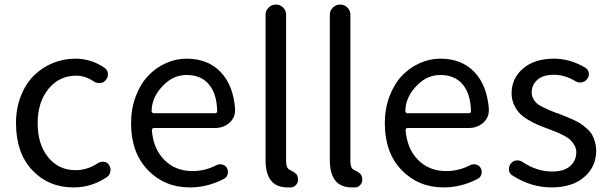

<svg xmlns="http://www.w3.org/2000/svg" viewBox="-20 -816 2692 849"><path d="M305.7 12.7Q194.3 12.7 122.6 -63.5Q50.8 -139.6 50.8 -271.5Q50.8 -336.9 72.3 -391.6Q93.8 -446.3 129.9 -481.9Q166 -517.6 213.4 -537.1Q260.7 -556.6 313.5 -556.6Q382.8 -556.6 441.4 -516.6Q455.1 -507.8 457 -491.7Q459 -475.6 448.2 -462.9Q439.5 -450.2 423.3 -448.7Q407.2 -447.3 394.5 -456.1Q357.4 -481.4 316.4 -481.4Q242.2 -481.4 194.3 -422.9Q146.5 -364.3 146.5 -271.5Q146.5 -177.7 192.9 -120.6Q239.3 -63.5 314.5 -63.5Q366.2 -63.5 413.1 -94.7Q425.8 -102.5 439.9 -100.6Q454.1 -98.6 461.9 -86.9Q468.8 -76.2 468.8 -64.5Q468.8 -61.5 467.8 -57.6Q465.8 -42 453.1 -33.2Q385.7 12.7 305.7 12.7Z M819.3 12.7Q708 12.7 633.8 -64Q559.6 -140.6 559.6 -271.5Q559.6 -335 580.1 -389.6Q600.6 -444.3 634.8 -480.5Q668.9 -516.6 713.4 -536.6Q757.8 -556.6 804.7 -556.6Q899.4 -556.6 955.6 -497.6Q1011.7 -438.5 1019.5 -335Q1019.5 -331.1 1019.5 -328.1Q1019.5 -296.9 996.1 -274.4Q968.8 -250 931.6 -250H660.2Q656.2 -250 653.8 -247.1Q651.4 -244.1 651.4 -240.2Q658.2 -157.2 707 -108.4Q755.9 -59.6 831.1 -59.6Q887.7 -59.6 937.5 -85.9Q949.2 -91.8 962.9 -88.4Q976.6 -85 983.4 -73.2Q990.2 -60.5 986.8 -46.4Q983.4 -32.2 970.7 -25.4Q898.4 12.7 819.3 12.7ZM650.4 -323.2Q650.4 -320.3 653.3 -318.4Q655.3 -315.4 659.2 -315.4H930.7Q935.5 -315.4 938 -317.9Q940.4 -320.3 940.4 -324.2Q940.4 -324.2 940.4 -325.2Q938.5 -402.3 903.3 -443.4Q868.2 -484.4 805.7 -484.4Q748 -484.4 705.1 -441.4Q650.4 -388.7 650.4 -323.2Z M1251 12.7Q1154.3 12.7 1154.3 -108.4V-751Q1154.3 -769.5 1168 -782.7Q1181.6 -795.9 1200.2 -795.9Q1218.8 -795.9 1231.9 -782.7Q1245.1 -769.5 1245.1 -751V-101.6Q1245.1 -74.2 1259.8 -65.4Q1262.7 -64.5 1269 -61Q1275.4 -57.6 1278.3 -55.7Q1281.2 -53.7 1285.6 -50.3Q1290 -46.9 1292.5 -43Q1294.9 -39.1 1295.9 -34.2L1296.9 -30.3Q1297.9 -26.4 1297.9 -22.5Q1297.9 -10.7 1292 -2Q1283.2 10.7 1268.6 12.7Q1260.7 12.7 1251 12.7Z M1535.2 12.7Q1438.5 12.7 1438.5 -108.4V-751Q1438.5 -769.5 1452.1 -782.7Q1465.8 -795.9 1484.4 -795.9Q1502.9 -795.9 1516.1 -782.7Q1529.3 -769.5 1529.3 -751V-101.6Q1529.3 -74.2 1543.9 -65.4Q1546.9 -64.5 1553.2 -61Q1559.6 -57.6 1562.5 -55.7Q1565.4 -53.7 1569.8 -50.3Q1574.2 -46.9 1576.7 -43Q1579.1 -39.1 1580.1 -34.2L1581.1 -30.3Q1582 -26.4 1582 -22.5Q1582 -10.7 1576.2 -2Q1567.4 10.7 1552.7 12.7Q1544.9 12.7 1535.2 12.7Z M1941.4 12.7Q1830.1 12.7 1755.9 -64Q1681.6 -140.6 1681.6 -271.5Q1681.6 -335 1702.1 -389.6Q1722.7 -444.3 1756.8 -480.5Q1791 -516.6 1835.4 -536.6Q1879.9 -556.6 1926.8 -556.6Q2021.5 -556.6 2077.6 -497.6Q2133.8 -438.5 2141.6 -335Q2141.6 -331.1 2141.6 -328.1Q2141.6 -296.9 2118.2 -274.4Q2090.8 -250 2053.7 -250H1782.2Q1778.3 -250 1775.9 -247.1Q1773.4 -244.1 1773.4 -240.2Q1780.3 -157.2 1829.1 -108.4Q1877.9 -59.6 1953.1 -59.6Q2009.8 -59.6 2059.6 -85.9Q2071.3 -91.8 2085 -88.4Q2098.6 -85 2105.5 -73.2Q2112.3 -60.5 2108.9 -46.4Q2105.5 -32.2 2092.8 -25.4Q2020.5 12.7 1941.4 12.7ZM1772.5 -323.2Q1772.5 -320.3 1775.4 -318.4Q1777.3 -315.4 1781.2 -315.4H2052.7Q2057.6 -315.4 2060.1 -317.9Q2062.5 -320.3 2062.5 -324.2Q2062.5 -324.2 2062.5 -325.2Q2060.5 -402.3 2025.4 -443.4Q1990.2 -484.4 1927.7 -484.4Q1870.1 -484.4 1827.1 -441.4Q1772.5 -388.7 1772.5 -323.2Z M2418.9 12.7Q2328.1 12.7 2246.1 -40Q2232.4 -47.9 2230.5 -63.5Q2230.5 -66.4 2230.5 -69.3Q2230.5 -82 2238.3 -91.8Q2247.1 -104.5 2262.7 -106.4Q2278.3 -108.4 2291 -99.6Q2353.5 -57.6 2421.9 -57.6Q2473.6 -57.6 2501 -81.5Q2528.3 -105.5 2528.3 -142.6Q2528.3 -159.2 2520.5 -172.9Q2512.7 -186.5 2502.9 -196.3Q2493.2 -206.1 2473.6 -216.3Q2454.1 -226.6 2441.4 -231.9Q2428.7 -237.3 2404.3 -246.1Q2377 -255.9 2357.9 -264.2Q2338.9 -272.5 2314.9 -286.6Q2291 -300.8 2276.9 -315.9Q2262.7 -331.1 2252.4 -354Q2242.2 -377 2242.2 -403.3Q2242.2 -469.7 2293 -513.2Q2343.8 -556.6 2429.7 -556.6Q2501 -556.6 2568.4 -516.6Q2581.1 -508.8 2583.5 -493.7Q2585.9 -478.5 2576.2 -466.8Q2567.4 -454.1 2552.2 -451.7Q2537.1 -449.2 2524.4 -457Q2477.5 -485.4 2429.7 -485.4Q2380.9 -485.4 2356 -462.9Q2331.1 -440.4 2331.1 -407.2Q2331.1 -392.6 2337.4 -380.4Q2343.8 -368.2 2352.1 -360.4Q2360.4 -352.5 2377.4 -343.8Q2394.5 -335 2406.2 -330.1Q2418 -325.2 2440.4 -316.4Q2447.3 -314.5 2450.2 -313.5Q2474.6 -303.7 2485.4 -299.3Q2496.1 -294.9 2517.6 -285.2Q2539.1 -275.4 2549.8 -267.6Q2560.5 -259.8 2575.7 -246.6Q2590.8 -233.4 2598.1 -220.2Q2605.5 -207 2610.8 -188.5Q2616.2 -169.9 2616.2 -148.4Q2616.2 -79.1 2563.5 -33.2Q2510.7 12.7 2418.9 12.7Z"/></svg>

Font: irohamaru Regular
Style: Regular
Weight: 400
Designer: [Source Han Sans]
Ryoko NISHIZUKA  (kana & ideographs); Paul D. Hunt (Latin, Greek & Cyrillic); Wenlong ZHANG  (bopomofo
Version: Version 1.00